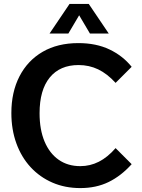

<svg xmlns="http://www.w3.org/2000/svg" viewBox="-20 -940 724 980"><path d="M652 -102Q598 -42 534.5 -11Q471 20 390 20Q312 20 247.5 -8Q183 -36 136 -87Q89 -138 63.5 -208.5Q38 -279 38 -363Q38 -470 79.5 -550.5Q121 -631 197.5 -675.5Q274 -720 380 -720Q471 -720 539 -687.5Q607 -655 652 -599L570 -517Q527 -564 481 -586Q435 -608 381 -608Q286 -608 234 -544.5Q182 -481 182 -362Q182 -278 207.5 -217.5Q233 -157 279.5 -124.5Q326 -92 390 -92Q440 -92 484.5 -114.5Q529 -137 570 -184ZM335 -920H433L535 -769H439L384 -862L329 -769H233Z"/></svg>

Font: Moderustic SemiBold
Style: Regular
Weight: 600
Designer: Tural Alisoy
Foundry: TAFT Foundry
Version: Version 2.120